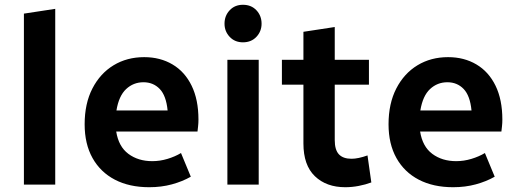

<svg xmlns="http://www.w3.org/2000/svg" viewBox="-20 -772 2162 803"><path d="M80 0V-715L211 -735V0Z M334 -252Q334 -339 366.5 -402Q399 -465 455 -499Q511 -533 583 -533Q650 -533 701.5 -502.5Q753 -472 781.5 -413.5Q810 -355 810 -272Q810 -257 808.5 -244Q807 -231 806 -222H466Q476 -159 517 -128.5Q558 -98 617 -98Q649 -98 680.5 -107.5Q712 -117 737 -132L778 -33Q743 -13 699 -1Q655 11 604 11Q521 11 460.5 -20.5Q400 -52 367 -111Q334 -170 334 -252ZM580 -428Q538 -428 507.5 -399.5Q477 -371 467 -310H681Q675 -372 648 -400Q621 -428 580 -428Z M919 -673Q919 -706 940.5 -729Q962 -752 996 -752Q1031 -752 1052.5 -729Q1074 -706 1074 -673Q1074 -641 1052.5 -618Q1031 -595 996 -595Q962 -595 940.5 -618Q919 -641 919 -673ZM931 0V-522H1062V0Z M1159 -418V-522H1249V-639L1380 -659V-522H1523V-418H1380V-186Q1380 -145 1397.5 -126.5Q1415 -108 1450 -108Q1478 -108 1517 -122L1533 -9Q1509 0 1480.5 5.5Q1452 11 1424 11Q1345 11 1297 -35Q1249 -81 1249 -172V-418Z M1605 -252Q1605 -339 1637.5 -402Q1670 -465 1726 -499Q1782 -533 1854 -533Q1921 -533 1972.5 -502.5Q2024 -472 2052.5 -413.5Q2081 -355 2081 -272Q2081 -257 2079.5 -244Q2078 -231 2077 -222H1737Q1747 -159 1788 -128.5Q1829 -98 1888 -98Q1920 -98 1951.5 -107.5Q1983 -117 2008 -132L2049 -33Q2014 -13 1970 -1Q1926 11 1875 11Q1792 11 1731.5 -20.5Q1671 -52 1638 -111Q1605 -170 1605 -252ZM1851 -428Q1809 -428 1778.5 -399.5Q1748 -371 1738 -310H1952Q1946 -372 1919 -400Q1892 -428 1851 -428Z"/></svg>

Font: Radio Canada SemiBold
Style: Regular
Weight: 600
Designer: Charles Daoud, Etienne Aubert Bonn, Alexandre Saumier Demers, Jacques Le Bailly
Foundry: Radio-Canada
Version: Version 2.104; ttfautohint (v1.8.4.7-5d5b);gftools[0.9.28.de